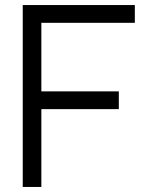

<svg xmlns="http://www.w3.org/2000/svg" viewBox="-20 -740 574 760"><path d="M70 0V-720H513.7V-649.7H143.7V-378.3H450.3V-308H143.7V0Z"/></svg>

Font: Vela Sans GX ExtLt
Style: Regular
Weight: 200
Designer: Principal design: Mikhail Sharanda - project Manrope.
Design modification: Ravid Balaliev
Foundry: Mikhail Sharanda
Version: Version 1.001